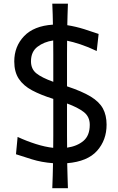

<svg xmlns="http://www.w3.org/2000/svg" viewBox="-20 -872 637 1038"><path d="M262.7 145.5Q264.2 110.4 265.1 76.7Q266.1 43 266.6 10.3Q204.1 5.4 153.1 -10.5Q102.1 -26.4 66.4 -38.1L75.2 -131.8Q123.5 -109.4 173.6 -93.5Q223.6 -77.6 267.6 -72.8Q268.1 -105.5 268.1 -138.2Q268.1 -170.9 268.1 -203.6V-337.4Q200.7 -358.4 153.6 -383.5Q106.4 -408.7 81.8 -445.8Q57.1 -482.9 57.1 -540Q57.1 -620.6 109.9 -676.3Q162.6 -731.9 266.1 -738.8Q265.6 -766.1 264.9 -794.4Q264.2 -822.8 262.7 -852.1H347.2Q346.2 -821.8 345.2 -792.7Q344.2 -763.7 343.8 -735.8Q390.1 -728.5 436 -714.1Q481.9 -699.7 513.2 -688.5L502.9 -596.2Q456.1 -618.7 414.6 -632.3Q373 -646 342.8 -651.9Q342.3 -614.7 342.3 -577.6Q342.3 -540.5 342.3 -502.9V-405.3Q423.3 -378.4 470 -350.1Q516.6 -321.8 536.4 -285.4Q556.2 -249 556.2 -197.8Q556.2 -114.7 504.9 -56.9Q453.6 1 343.3 10.3Q344.2 43 345 76.7Q345.7 110.4 347.2 145.5ZM147.5 -540.5Q147.5 -499 176.5 -475.6Q205.6 -452.1 268.1 -429.7V-502.9Q268.1 -541 268.1 -578.4Q268.1 -615.7 267.6 -653.3Q217.8 -646 182.6 -619.1Q147.5 -592.3 147.5 -540.5ZM342.3 -203.6Q342.3 -170.9 342.3 -138.7Q342.3 -106.4 342.8 -73.7Q397 -81.5 431.2 -110.4Q465.3 -139.2 465.3 -197.3Q465.3 -241.2 432.9 -266.4Q400.4 -291.5 342.3 -312.5Z"/></svg>

Font: Pinar Medium
Style: Regular
Weight: 500
Designer: Amin Abedi
Version: Version 3.000